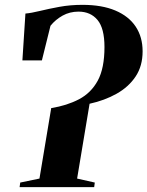

<svg xmlns="http://www.w3.org/2000/svg" viewBox="-20 -773 609 793"><path d="M61 0 63.5 -19 143 -35.5 191.5 -326.5Q256.5 -337 306.2 -363Q356 -389 383.8 -440Q411.5 -491 411.5 -579Q411.5 -656 382.8 -690.5Q354 -725 304.5 -725Q268 -725 238.5 -708.5Q209 -692 188.5 -666.5L153 -523.5H72.5L85 -717Q109 -719 144.8 -727.8Q180.5 -736.5 225.5 -744.8Q270.5 -753 320.5 -753Q401 -753 456.5 -729.5Q512 -706 540.5 -663Q569 -620 569 -561Q569 -500.5 540.2 -457.2Q511.5 -414 461.8 -386Q412 -358 350 -344.5L298.5 -35.5L371.5 -19L369 0Z"/></svg>

Font: Merriweather 144pt
Style: Bold Italic
Weight: 700
Italic angle: -7.8°
Version: Version 2.101